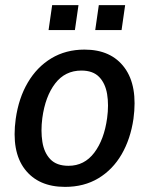

<svg xmlns="http://www.w3.org/2000/svg" viewBox="-20 -721 584 751"><path d="M234.5 10Q130 10 77 -59.2Q24 -128.5 41.5 -256Q53 -337.5 88.8 -398.2Q124.5 -459 181 -493Q237.5 -527 310.5 -527Q415 -527 467.2 -456Q519.5 -385 502 -256Q490.5 -177.5 455.8 -117.5Q421 -57.5 365 -23.8Q309 10 234.5 10ZM248 -72.5Q310 -72.5 348.8 -123.8Q387.5 -175 399 -259Q406 -310.5 399 -352.8Q392 -395 367.8 -420Q343.5 -445 298.5 -445Q234.5 -445 195.8 -394.5Q157 -344 145.5 -259Q139 -208.5 145.8 -166Q152.5 -123.5 177 -98Q201.5 -72.5 248 -72.5ZM352.5 -603.5 366.5 -701H469.5L455.5 -603.5ZM170 -603.5 184 -701H287L273 -603.5Z"/></svg>

Font: Public Sans Medium
Style: Italic
Weight: 500
Italic angle: -8°
Designer: The Public Sans project authors (U.S. Web Design System). Libre Franklin designed by Pablo Impallari and Rodrigo Fuenzal
Version: Version 1.007; ttfautohint (v1.8.1) -l 8 -r 50 -G 200 -x 14 